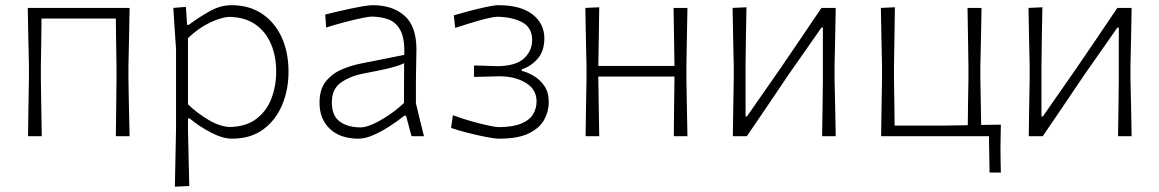

<svg xmlns="http://www.w3.org/2000/svg" viewBox="-20 -525 4468 740"><path d="M88 0Q88.5 -56 89.5 -107.8Q90.5 -159.5 91.5 -220.5V-270.5Q90 -333 89 -386Q88 -439 87 -494.5H479.5Q478.5 -439 477.5 -386Q476.5 -333 475 -270.5V-220.5Q476 -159.5 477 -107.8Q478 -56 479.5 0H426.5Q427 -56 427.8 -107.8Q428.5 -159.5 429 -220.5V-270.5Q428 -321 427.5 -365Q427 -409 426.5 -453.5H140Q139.5 -409 139 -365.2Q138.5 -321.5 137.5 -270.5V-220.5Q138.5 -159.5 139.2 -107.8Q140 -56 141 0Z M654 194.5Q655 138.5 656.2 85.5Q657.5 32.5 658.5 -28.5V-335.5Q656 -372.5 653.2 -413.5Q650.5 -454.5 648 -494.5L696.5 -498.5L701 -429.5H708Q743 -456 786 -480.5Q829 -505 872 -505Q941 -505 990.2 -471.8Q1039.5 -438.5 1065.8 -380.8Q1092 -323 1092 -249Q1092 -179.5 1067.5 -120.8Q1043 -62 994.5 -26.2Q946 9.5 874 9.5Q839 9.5 793.8 -13.8Q748.5 -37 711 -68.5H704.5V-27Q706 33 707 84.5Q708 136 709.5 192ZM866 -35.5Q929 -37 968.2 -67Q1007.5 -97 1026 -145.2Q1044.5 -193.5 1044.5 -249Q1044.5 -307 1025 -354.2Q1005.5 -401.5 965.5 -430Q925.5 -458.5 864.5 -460Q834 -459 789.8 -438.2Q745.5 -417.5 704.5 -378V-123Q739 -89.5 783.2 -63.2Q827.5 -37 866 -35.5Z M1362 9.5Q1291.5 9.5 1251.5 -28.2Q1211.5 -66 1211.5 -129Q1211.5 -181.5 1236.5 -212Q1261.5 -242.5 1298.2 -257.8Q1335 -273 1370.5 -280L1538 -313.5Q1540.5 -376 1523.5 -407.8Q1506.5 -439.5 1477 -450.2Q1447.5 -461 1412 -461Q1401.5 -461 1374 -455.2Q1346.5 -449.5 1310 -440Q1273.5 -430.5 1237 -419L1233.5 -469Q1250 -473 1275.5 -479.2Q1301 -485.5 1328.2 -491.2Q1355.5 -497 1379.2 -501Q1403 -505 1417 -505Q1493 -505 1539 -464.5Q1585 -424 1585 -334Q1585 -312.5 1584 -278.5Q1583 -244.5 1583 -211V-127Q1590.5 -95 1597.8 -65.8Q1605 -36.5 1614 0H1566L1545 -79H1538.5Q1510 -56.5 1478.2 -36.2Q1446.5 -16 1416.2 -3.2Q1386 9.5 1362 9.5ZM1369.5 -34Q1388 -34 1416.2 -46.2Q1444.5 -58.5 1476.2 -79.8Q1508 -101 1537 -128L1537.5 -281.5Q1528.5 -277 1513.5 -271.8Q1498.5 -266.5 1468.5 -259.5Q1438.5 -252.5 1385 -242.5Q1333 -233 1296 -208.2Q1259 -183.5 1259 -131Q1259 -78 1290.2 -56Q1321.5 -34 1369.5 -34Z M1903.5 9.5Q1887.5 9.5 1854 3Q1820.5 -3.5 1783 -13Q1745.5 -22.5 1718.5 -32L1725.5 -81Q1757 -69 1794 -58.5Q1831 -48 1861 -41.5Q1891 -35 1902 -35Q1958.5 -35.5 1990.2 -49.2Q2022 -63 2035 -85.2Q2048 -107.5 2048 -134Q2048 -180.5 2006.5 -205.8Q1965 -231 1904 -231Q1867.5 -230 1846.8 -229.5Q1826 -229 1807 -228.5V-272.5Q1822 -272.5 1842.5 -271.8Q1863 -271 1894.5 -270Q1966 -270 1998.5 -299Q2031 -328 2031 -371Q2031 -418.5 1993 -439Q1955 -459.5 1896 -460.5Q1886.5 -460.5 1861.2 -454.8Q1836 -449 1802.5 -439Q1769 -429 1734.5 -417.5L1729 -466Q1751.5 -472.5 1786.2 -481.8Q1821 -491 1853 -498Q1885 -505 1900.5 -505Q1987.5 -505 2032.8 -469.2Q2078 -433.5 2078 -377.5Q2078 -327 2051.2 -297.5Q2024.5 -268 1991 -258V-252Q2012 -247 2036.2 -233Q2060.5 -219 2077.8 -194.2Q2095 -169.5 2095 -131.5Q2095 -96.5 2077.8 -64.2Q2060.5 -32 2018.8 -11.2Q1977 9.5 1903.5 9.5Z M2237 0Q2237.5 -56 2238.5 -107.8Q2239.5 -159.5 2240.5 -220.5V-270.5Q2239 -333 2238 -386Q2237 -439 2236 -494.5L2289.5 -497Q2289 -440.5 2288 -387Q2287 -333.5 2286 -271H2579.5Q2578.5 -333 2577.8 -386Q2577 -439 2576 -494.5H2629.5Q2628.5 -439 2627.5 -386Q2626.5 -333 2625.5 -270.5V-220.5Q2626.5 -159.5 2627.5 -107.8Q2628.5 -56 2629.5 0H2577Q2577.5 -56 2578 -107.8Q2578.5 -159.5 2579.5 -220.5V-230H2286V-220.5Q2287 -159.5 2287.8 -107.8Q2288.5 -56 2289.5 0Z M2804.5 0Q2805 -56 2806 -107.8Q2807 -159.5 2808 -220.5V-270.5Q2806.5 -333 2805.5 -385.8Q2804.5 -438.5 2803.5 -494.5L2857 -497Q2856 -441 2855 -388Q2854 -335 2853.5 -273V-76.5H2859L2986.5 -259.5Q3026.5 -317.5 3066.5 -377Q3106.5 -436.5 3146 -494.5H3201Q3200 -438.5 3199 -385.8Q3198 -333 3196.5 -270.5V-220.5Q3198 -159.5 3199 -107.8Q3200 -56 3201 0H3148.5Q3149.5 -55.5 3150.2 -107.2Q3151 -159 3151.5 -219.5V-418.5H3146L3019 -237Q2979 -177.5 2938.8 -118.2Q2898.5 -59 2858.5 0Z M3794 140 3791.5 0H3376Q3376.5 -56 3377.5 -107.8Q3378.5 -159.5 3379.5 -220.5V-270.5Q3378 -333 3377 -386Q3376 -439 3375 -494.5L3429 -497Q3428.5 -440.5 3427.5 -387Q3426.5 -333.5 3425.5 -270.5V-220.5Q3426.5 -169.5 3427 -127.2Q3427.5 -85 3428 -41H3621Q3663.5 -41.5 3710 -42.5Q3710.5 -86 3711 -128Q3711.5 -170 3712.5 -220.5V-270.5Q3711.5 -333 3710.8 -386Q3710 -439 3709 -494.5H3763Q3762 -439 3761 -386Q3760 -333 3758.5 -270.5V-220.5Q3759.5 -171 3760.2 -128.8Q3761 -86.5 3761.5 -43.5Q3799.5 -44 3837.5 -44.5Q3837 -19 3836.5 5Q3836 29 3836 51.5Q3836 74 3836.5 96Q3837 118 3837.5 140Z M3945 0Q3945.5 -56 3946.5 -107.8Q3947.5 -159.5 3948.5 -220.5V-270.5Q3947 -333 3946 -385.8Q3945 -438.5 3944 -494.5L3997.5 -497Q3996.5 -441 3995.5 -388Q3994.5 -335 3994 -273V-76.5H3999.5L4127 -259.5Q4167 -317.5 4207 -377Q4247 -436.5 4286.5 -494.5H4341.5Q4340.5 -438.5 4339.5 -385.8Q4338.5 -333 4337 -270.5V-220.5Q4338.5 -159.5 4339.5 -107.8Q4340.5 -56 4341.5 0H4289Q4290 -55.5 4290.8 -107.2Q4291.5 -159 4292 -219.5V-418.5H4286.5L4159.5 -237Q4119.5 -177.5 4079.2 -118.2Q4039 -59 3999 0Z"/></svg>

Font: Commissioner Loud ExtraLight
Style: Regular
Weight: 200
Designer: Kostas Bartsokas
Foundry: Kostas Bartsokas
Version: Version 1.000; ttfautohint (v1.8.3)